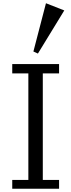

<svg xmlns="http://www.w3.org/2000/svg" viewBox="-20 -1167 442 1187"><path d="M55.7 0ZM214.4 -835.9 186.5 -848.6 264.2 -1147 377.4 -1102.5ZM55.7 -54.7H155.3V-713.4H55.7V-771H345.2V-713.4H244.6V-54.7H345.2V0H55.7Z"/></svg>

Font: Dhyana
Style: Regular
Weight: 400
Foundry: Vernon Adams
Version: Version 1.002; ttfautohint (v0.8.51-6076)